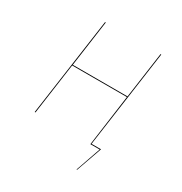

<svg xmlns="http://www.w3.org/2000/svg" viewBox="-155 -631 831 878"><g transform="rotate(30 261.0 -192.5)"><path d="M373 -4H423L375 132H372L418 0H369L406 -270H117L79 0H75L148 -517H152L118 -274H407L441 -517H445Z"/></g></svg>

Font: Fira Sans Condensed Four
Style: Italic
Weight: 100
Width: 3
Italic angle: -8°
Designer: bBox Type GmbH & Carrois Corporate GbR & Edenspiekermann AG
Foundry: bBox Type GmbH & Carrois Corporate GbR & Edenspiekermann AG
Version: Version 4.301